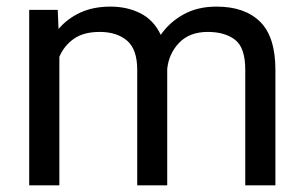

<svg xmlns="http://www.w3.org/2000/svg" viewBox="-20 -558 917 578"><path d="M280.3 -461.9Q231.9 -461.9 202.6 -441.4Q173.3 -420.9 158.7 -387.2V0H67.9V-528.3H153.8L156.2 -470.7Q183.1 -502.4 222.2 -520.3Q261.2 -538.1 312.5 -538.1Q363.3 -538.1 403.1 -517.8Q442.9 -497.6 463.9 -453.1Q490.2 -491.2 532.5 -514.6Q574.7 -538.1 631.8 -538.1Q716.8 -538.1 762.9 -492.7Q809.1 -447.3 809.1 -347.2V0H718.3V-348.1Q718.3 -414.6 687.7 -438.2Q657.2 -461.9 605.5 -461.9Q550.8 -461.9 519.5 -429.4Q488.3 -397 483.4 -350.6V0H393.1V-347.7Q393.1 -409.7 362.3 -435.8Q331.5 -461.9 280.3 -461.9Z"/></svg>

Font: Vazirmatn UI
Style: Regular
Weight: 400
Designer: Saber Rastikerdar
Foundry: Saber Rastikerdar
Version: Version 33.003